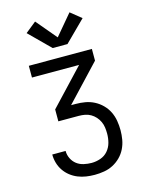

<svg xmlns="http://www.w3.org/2000/svg" viewBox="-141 -852 883 1153"><g transform="rotate(-15 300.0 -276.0)"><path d="M302 215Q275 215 248.5 211Q222 207 197.5 197Q173 187 152 170.5Q131 154 116 132Q101 110 93.5 84Q86 58 86 31H169Q169 56 180 78.5Q191 101 210 115.5Q229 130 253.5 135.5Q278 141 302 141Q330 141 357.5 131.5Q385 122 403.5 100.5Q422 79 429.5 51.5Q437 24 437 -5Q437 -24 434.5 -43Q432 -62 424 -79.5Q416 -97 403 -111.5Q390 -126 373.5 -135.5Q357 -145 338 -148.5Q319 -152 300 -152H173V-226L381 -447H88V-520H480V-447L272 -226H300Q330 -226 359 -221Q388 -216 414.5 -202.5Q441 -189 462.5 -167.5Q484 -146 497 -119.5Q510 -93 515 -63.5Q520 -34 520 -4Q520 25 515 54Q510 83 497 109.5Q484 136 463 157Q442 178 416 191.5Q390 205 360.5 210Q331 215 302 215ZM346 -586H254L126 -713L193 -767L300 -640L407 -767L474 -713Z"/></g></svg>

Font: Iosevka Meiseki Sans
Style: Regular
Weight: 400
Monospace: yes
Designer: Belleve Invis
Foundry: Belleve Invis
Version: Version 11.2.6; ttfautohint (v1.8.4)